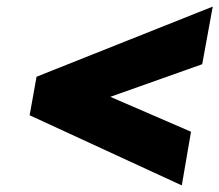

<svg xmlns="http://www.w3.org/2000/svg" viewBox="-20 -559 666 583"><path d="M315 -265 560 -159 532 4 70 -209 91 -326 626 -539 594 -364Z"/></svg>

Font: Jost* Heavy
Style: Italic
Weight: 800
Italic angle: -10°
Version: Version 3.7